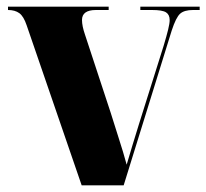

<svg xmlns="http://www.w3.org/2000/svg" viewBox="-20 -556 619 576"><path d="M60 -480Q51 -507 38 -516.5Q25 -526 4 -526V-536H306V-526H268Q226 -526 226 -496Q226 -478 235 -452L312 -218Q323 -182 336.5 -140.5Q350 -99 360 -62Q367 -86 377 -119Q387 -152 397 -184L471 -419Q480 -449 484.5 -467.5Q489 -486 489 -496Q489 -512 478 -519Q467 -526 436 -526H401V-536H579V-526H559Q533 -526 520.5 -515Q508 -504 495 -464L351 0H225Z"/></svg>

Font: Noto Serif Display SemiCondensed ExtraBold
Style: Regular
Weight: 800
Width: 4
Designer: Monotype Design Team
Foundry: Monotype Imaging Inc.
Version: Version 2.009